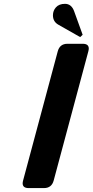

<svg xmlns="http://www.w3.org/2000/svg" viewBox="-20 -961 474 981"><path d="M126.5 0Q95.7 0 95.7 -24.4Q95.7 -29.8 98.1 -39.1L274.9 -698.2Q285.2 -737.3 324.7 -737.3H402.8Q433.6 -737.3 433.6 -712.9Q433.6 -707.5 431.2 -698.2L254.4 -39.1Q244.1 0 204.6 0ZM312 -941.4Q345.2 -941.4 358.9 -903.3L402.3 -783.2L389.6 -771.5L277.8 -835Q250.5 -850.6 250.5 -882.8Q250.5 -906.2 265.6 -923.3Q281.7 -941.4 312 -941.4Z"/></svg>

Font: Cursive Sans
Style: Bold
Weight: 700
Italic angle: -15°
Designer: Wojciech Kalinowski "wmk69" (wmk69@o2.pl)
Foundry: Wojciech Kalinowski "wmk69" (wmk69@o2.pl)
Version: Wersja 3.1.0; 2022-02-18